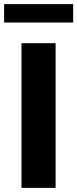

<svg xmlns="http://www.w3.org/2000/svg" viewBox="-23 -909 374 929"><path d="M81 -700H246V0H81ZM-3 -889H331V-800H-3Z"/></svg>

Font: Moderustic
Style: Bold
Weight: 700
Designer: Tural Alisoy
Foundry: TAFT Foundry
Version: Version 2.120